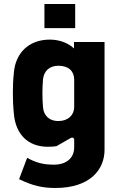

<svg xmlns="http://www.w3.org/2000/svg" viewBox="-20 -720 599 955"><path d="M255 215C429 215 500 123 500 25V-511H348V-479C324 -502 282 -523 228 -523C121 -523 57 -454 49 -359C45 -320 44 -290 44 -257C44 -226 45 -195 49 -154C58 -50 121 10 218 10C235 10 250 9 261 7L329 -32C340 -39 349 -35 349 -24V13C349 65 311 99 249 99C195 99 161 90 115 65L75 171C144 205 194 215 255 215ZM271 -118C221 -118 197 -149 194 -186C190 -234 190 -277 194 -326C198 -363 222 -393 271 -393C322 -393 349 -365 349 -324V-188C349 -148 319 -118 271 -118ZM201 -580H354V-700H201Z"/></svg>

Font: Finlandica
Style: Bold
Weight: 700
Designer: Niklas Ekholm, Juho Hiilivirta, Jaakko Suomalainen
Foundry: Helsinki Type Studio
Version: Version 2.000;Glyphs 3.2 (3202)